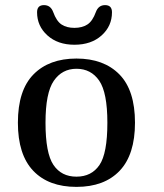

<svg xmlns="http://www.w3.org/2000/svg" viewBox="-20 -731 640 751"><path d="M418 -683Q418 -629 377.5 -592.5Q337 -556 271 -556Q206 -556 165.5 -592.5Q125 -629 125 -683Q125 -711 152 -711Q178 -711 188 -684Q201 -648 221 -635Q241 -622 271 -622Q301 -622 321.5 -635Q342 -648 355 -684Q365 -711 391 -711Q418 -711 418 -683ZM50 -251Q50 -378 111 -440Q172 -502 279 -502Q386 -502 447 -440Q508 -378 508 -251Q508 -126 448 -63Q388 0 279 0Q170 0 110 -63Q50 -126 50 -251ZM400 -251Q400 -369 368 -415.5Q336 -462 279 -462Q223 -462 190.5 -415Q158 -368 158 -251Q158 -132 189 -86Q220 -40 279 -40Q338 -40 369 -85.5Q400 -131 400 -251Z"/></svg>

Font: Marmelad
Style: Regular
Weight: 400
Designer: Manvel Shmavonyan
Foundry: Cyreal
Version: Version 1.001;PS 001.001;hotconv 1.0.88;makeotf.lib2.5.64775